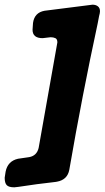

<svg xmlns="http://www.w3.org/2000/svg" viewBox="-95 -776 447 820"><path d="M-34 24Q-57 24 -66 15Q-75 6 -75 -17L-71 -43Q-62 -88 -18 -98L30 -105Q62 -111 70 -144L150 -595Q150 -609 141.5 -613Q133 -617 121 -617L87 -613Q44 -613 44 -649L46 -678Q52 -722 95 -730L300 -756Q314 -756 323 -749Q332 -742 332 -728L331 -719Q330 -718 322 -675Q256 -369 201 -51Q193 -8 148 0L142 1Q61 10 -16 22Z"/></svg>

Font: Bangerz
Style: Bold
Weight: 700
Designer: vernon adams
Foundry: Vernon Adams
Version: Version 2.10;February 7, 2025;FontCreator 13.0.0.2683 64-bit